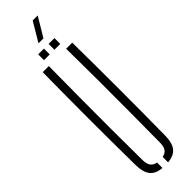

<svg xmlns="http://www.w3.org/2000/svg" viewBox="-348 -1019 1014 1014"><g transform="rotate(-45 159.0 -512.0)"><path d="M49 -106Q47 -279.5 47 -453Q47 -626.5 49 -800H94.5Q93.5 -684.5 92.8 -567.2Q92 -450 92.2 -333.2Q92.5 -216.5 93.5 -100.5Q93.5 -71 104.2 -55.5Q115 -40 138.5 -35.5V5Q91.5 1 70.8 -25.5Q50 -52 49 -106ZM180.5 5V-35.5Q203.5 -40 213.8 -55.5Q224 -71 224 -100.5Q225 -216.5 225.5 -333.2Q226 -450 225.8 -567.2Q225.5 -684.5 224 -800H269.5Q271.5 -626.5 271.5 -453Q271.5 -279.5 269.5 -106Q269 -52 248 -25.5Q227 1 180.5 5ZM176.5 -840V-883.5H220V-840ZM98.5 -840V-883.5H141.5V-840ZM141 -923.5 204.5 -1030.5H242L178 -923.5Z"/></g></svg>

Font: Big Shoulders Stencil Display Thin Light
Style: Regular
Weight: 300
Version: Version 2.001